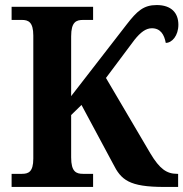

<svg xmlns="http://www.w3.org/2000/svg" viewBox="-20 -741 727 761"><path d="M26 0H349V-52H309C282 -52 262 -60 262 -117V-285L303 -325L428 -92C460 -28 491 0 632 0H686V-52H682C641 -52 613 -71 576 -133L400 -432L513 -583C537 -613 558 -629 582 -629C616 -629 631 -604 637 -571C662 -571 687 -600 687 -643C687 -690 659 -721 601 -721C549 -721 523 -697 482 -644L262 -360V-597C262 -654 282 -662 309 -662H349V-714H26V-662H67C92 -662 112 -654 112 -600V-112C112 -59 92 -52 67 -52H26Z"/></svg>

Font: Noto Serif SemiCondensed
Style: Bold
Weight: 700
Width: 4
Designer: Monotype Design Team
Foundry: Monotype Imaging Inc.
Version: Version 2.015